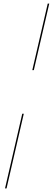

<svg xmlns="http://www.w3.org/2000/svg" viewBox="-20 -800 294 1070"><path d="M246 -780 160 -409H168.5L254.5 -780ZM104 -166 8 250H16.5L112.5 -166Z"/></svg>

Font: Bodoni* 24pt Fatface
Style: Italic
Weight: 900
Italic angle: -13°
Version: Version 2.3